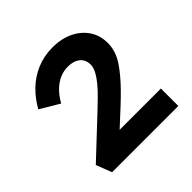

<svg xmlns="http://www.w3.org/2000/svg" viewBox="-179 -883 1051 1051"><g transform="rotate(-45 346.5 -357.0)"><path d="M114 0 79 -91 294 -293Q319 -317 346.5 -343.5Q374 -370 397 -397.5Q420 -425 434 -451Q448 -477 448 -499Q448 -524 437 -542Q426 -560 404 -570Q382 -580 350 -580Q320 -580 290.5 -568Q261 -556 233.5 -530Q206 -504 183 -463L72 -529Q101 -582 144 -624Q187 -666 243.5 -690Q300 -714 367 -714Q436 -714 488 -688.5Q540 -663 569 -619Q598 -575 598 -517Q598 -486 588.5 -456Q579 -426 560 -397.5Q541 -369 517 -340.5Q493 -312 465.5 -284Q438 -256 408 -228L232 -65L222 -135H627V0Z"/></g></svg>

Font: Lexend Mega SemiBold
Style: Regular
Weight: 600
Designer: Bonnie Shaver-Troup, Thomas Jockin
Foundry: Lexend
Version: Version 1.007